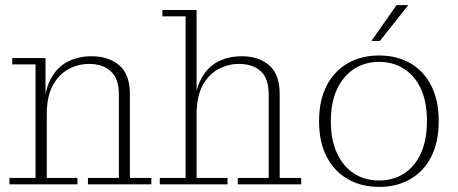

<svg xmlns="http://www.w3.org/2000/svg" viewBox="-20 -721 1791 751"><path d="M324 0V-25H445V-352Q445 -413 413.5 -442Q382 -471 328 -471Q285 -471 247 -450Q209 -429 186 -386Q163 -343 163 -274H151Q151 -355 175 -405Q199 -455 241.5 -478Q284 -501 338 -501Q404 -501 446 -466Q488 -431 488 -353V-25H572V0ZM17 0V-25H119V-469H28V-494H158V-339L163 -340V-25H283V0Z M605 0V-25H706V-657H615V-682H749V-25H870V0ZM910 0V-25H1031V-352Q1031 -414 1000 -442.5Q969 -471 914 -471Q872 -471 834 -450.5Q796 -430 772.5 -386.5Q749 -343 749 -275H739Q739 -356 763.5 -406Q788 -456 830 -478.5Q872 -501 926 -501Q991 -501 1032.5 -466Q1074 -431 1074 -353V-25H1158V0Z M1463 10Q1394 10 1341 -20Q1288 -50 1258 -107.5Q1228 -165 1228 -247Q1228 -329 1258 -386.5Q1288 -444 1341 -474Q1394 -504 1463 -504Q1532 -504 1584.5 -474Q1637 -444 1666.5 -386.5Q1696 -329 1696 -247Q1696 -165 1666.5 -107.5Q1637 -50 1584.5 -20Q1532 10 1463 10ZM1463 -15Q1519 -15 1561.5 -43Q1604 -71 1627 -123Q1650 -175 1650 -248Q1650 -321 1627 -372Q1604 -423 1561.5 -451Q1519 -479 1463 -479Q1407 -479 1364.5 -451Q1322 -423 1298 -371.5Q1274 -320 1274 -247Q1274 -174 1298 -122Q1322 -70 1364.5 -42.5Q1407 -15 1463 -15ZM1433 -561 1531 -701H1577L1466 -561Z"/></svg>

Font: Montagu Slab 144pt ExtraLight
Style: Regular
Weight: 250
Version: Version 1.000